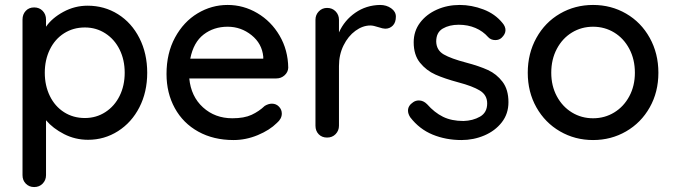

<svg xmlns="http://www.w3.org/2000/svg" viewBox="-20 -556 2720 776"><path d="M575 -262Q575 -184 543.5 -122.5Q512 -61 457 -26Q402 9 336 9Q284 9 239 -14Q194 -37 166 -70V152Q166 172 152.5 186Q139 200 118 200Q98 200 84.5 186.5Q71 173 71 152V-477Q71 -498 84 -512Q97 -526 118 -526Q139 -526 152.5 -512Q166 -498 166 -477V-448Q190 -483 236 -508Q282 -533 334 -533Q402 -533 457 -498.5Q512 -464 543.5 -402Q575 -340 575 -262ZM484 -262Q484 -314 463.5 -355.5Q443 -397 406 -421Q369 -445 323 -445Q276 -445 239 -421.5Q202 -398 181.5 -356Q161 -314 161 -262Q161 -210 181.5 -168Q202 -126 239 -102.5Q276 -79 323 -79Q369 -79 406 -103Q443 -127 463.5 -168.5Q484 -210 484 -262Z M1097 -239H745Q752 -166 800.5 -122Q849 -78 919 -78Q967 -78 997 -92Q1027 -106 1050 -128Q1065 -137 1079 -137Q1096 -137 1107.5 -125Q1119 -113 1119 -97Q1119 -76 1099 -59Q1070 -30 1022 -10Q974 10 924 10Q843 10 781.5 -24Q720 -58 686.5 -119Q653 -180 653 -257Q653 -341 687.5 -404.5Q722 -468 778.5 -502Q835 -536 900 -536Q964 -536 1020 -503Q1076 -470 1110 -412Q1144 -354 1145 -282Q1144 -264 1130 -251.5Q1116 -239 1097 -239ZM749 -319H1044V-327Q1039 -380 996.5 -414Q954 -448 900 -448Q844 -448 803 -416.5Q762 -385 749 -319Z M1580 -489Q1580 -465 1567.5 -452.5Q1555 -440 1537 -440Q1528 -440 1510 -446Q1489 -453 1477 -453Q1446 -453 1416.5 -431.5Q1387 -410 1368.5 -372.5Q1350 -335 1350 -289V-48Q1350 -28 1336.5 -14Q1323 0 1302 0Q1281 0 1268 -13.5Q1255 -27 1255 -48V-476Q1255 -496 1268.5 -510Q1282 -524 1302 -524Q1323 -524 1336.5 -510Q1350 -496 1350 -476V-425Q1372 -474 1416 -504.5Q1460 -535 1516 -536Q1542 -536 1561 -522.5Q1580 -509 1580 -489Z M1629 -109Q1629 -129 1650 -143Q1660 -150 1673 -150Q1691 -150 1706 -135Q1736 -101 1770.5 -84Q1805 -67 1853 -67Q1891 -68 1920 -84.5Q1949 -101 1949 -138Q1949 -172 1919.5 -190Q1890 -208 1833 -223Q1777 -238 1740 -254.5Q1703 -271 1677.5 -302.5Q1652 -334 1652 -385Q1652 -430 1677.5 -464Q1703 -498 1745.5 -517Q1788 -536 1838 -536Q1886 -536 1933.5 -518Q1981 -500 2011 -463Q2023 -449 2023 -434Q2023 -418 2007 -403Q1997 -394 1982 -394Q1964 -394 1953 -406Q1932 -430 1901.5 -443Q1871 -456 1834 -456Q1796 -456 1769.5 -440.5Q1743 -425 1743 -388Q1744 -353 1773.5 -336Q1803 -319 1864 -303Q1917 -289 1952 -273Q1987 -257 2011 -225.5Q2035 -194 2035 -143Q2035 -96 2008 -61.5Q1981 -27 1937.5 -8.5Q1894 10 1845 10Q1782 10 1728.5 -12Q1675 -34 1638 -82Q1629 -96 1629 -109Z M2377 10Q2304 10 2243.5 -25Q2183 -60 2148 -122Q2113 -184 2113 -262Q2113 -340 2148 -403Q2183 -466 2243.5 -501Q2304 -536 2377 -536Q2450 -536 2510.5 -501Q2571 -466 2606 -403Q2641 -340 2641 -262Q2641 -184 2606 -122Q2571 -60 2510.5 -25Q2450 10 2377 10ZM2377 -448Q2330 -448 2291.5 -424.5Q2253 -401 2230.5 -358.5Q2208 -316 2208 -262Q2208 -209 2230.5 -167Q2253 -125 2291.5 -101.5Q2330 -78 2377 -78Q2424 -78 2462.5 -101.5Q2501 -125 2523.5 -167Q2546 -209 2546 -262Q2546 -316 2523.5 -358.5Q2501 -401 2462.5 -424.5Q2424 -448 2377 -448Z"/></svg>

Font: Quicksand Medium
Style: Regular
Weight: 500
Designer: Andrew Paglinawan
Foundry: Andrew Paglinawan
Version: Version 3.000